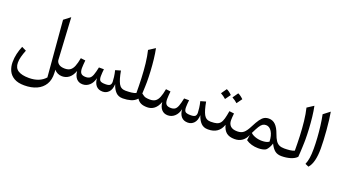

<svg xmlns="http://www.w3.org/2000/svg" viewBox="-74 -1472 4380 2467"><g transform="rotate(20 2116.0 -239.0)"><path d="M572.3 -754.4 605 -177.7Q610.4 -145 639.2 -125Q668 -105 718.3 -105H718.8V0H718.3Q686 0 657.7 -13.7Q629.4 -27.3 611.8 -50.3L613.8 -6.3Q618.2 85.9 580.3 148.7Q542.5 211.4 470.9 243.7Q399.4 275.9 302.2 275.9Q216.3 275.9 163.1 245.1Q109.9 214.4 85.4 162.1Q61 109.9 61 45.9Q61 -13.7 74.2 -70.1Q87.4 -126.5 109.9 -180.2L171.4 -150.4Q149.9 -95.7 138.7 -52.7Q127.4 -9.8 127.4 28.8Q127.4 101.1 178 133.5Q228.5 166 326.2 166Q471.7 166 548.8 78.1L484.4 -687Z M1275.9 6.8Q1219.7 6.8 1187.7 -28.3Q1155.8 -63.5 1150.4 -130.4Q1135.3 -65.4 1095.2 -29.3Q1055.2 6.8 1002.9 6.8Q949.7 6.8 917.7 -28.6Q885.7 -64 879.4 -130.4Q854.5 -63 813.5 -31.5Q772.5 0 718.8 0Q702.1 0 702.1 -33.2V-71.8Q702.1 -105 718.8 -105Q763.2 -105 791.3 -123.8Q819.3 -142.6 837.2 -185.5Q855 -228.5 868.2 -301.3L932.1 -293.5Q929.2 -266.6 927 -235.4Q924.8 -204.1 924.8 -187Q924.8 -138.2 943.6 -116.7Q962.4 -95.2 1008.3 -95.2Q1043 -95.2 1064 -109.9Q1085 -124.5 1099.1 -162.4Q1113.3 -200.2 1127.4 -269H1195.3Q1192.9 -252.4 1190.7 -221.9Q1188.5 -191.4 1188.5 -171.9Q1188.5 -127 1206.3 -111.1Q1224.1 -95.2 1278.3 -95.2Q1326.2 -95.2 1341.3 -110.6Q1356.4 -126 1356.4 -155.8Q1356.4 -178.2 1351.1 -220.7Q1345.7 -263.2 1334.5 -307.6L1406.7 -328.6Q1427.2 -212.4 1456.3 -158.7Q1485.4 -105 1547.9 -105H1553.7V0H1546.4Q1489.7 0 1453.9 -36.4Q1418 -72.8 1397 -138.7Q1393.6 -64.9 1359.4 -29.1Q1325.2 6.8 1275.9 6.8Z M1731 -753.4Q1744.6 -689 1753.4 -610.1Q1762.2 -531.2 1766.6 -451.7Q1771 -372.1 1771 -303.7Q1771 -285.2 1769.5 -239.7Q1768.1 -194.3 1765.6 -145.5Q1800.3 -116.2 1825.4 -110.6Q1850.6 -105 1882.8 -105H1883.3V0H1882.8Q1828.1 0 1795.2 -16.4Q1762.2 -32.7 1741.7 -66.4Q1708.5 -29.3 1658.2 -14.6Q1607.9 0 1553.7 0Q1537.1 0 1537.1 -33.2V-71.8Q1537.1 -105 1553.7 -105Q1591.8 -105 1629.2 -109.1Q1666.5 -113.3 1691.9 -125Q1691.9 -222.2 1687.7 -324.5Q1683.6 -426.8 1672.9 -522.7Q1662.1 -618.7 1643.1 -696.3Z M2440.4 6.8Q2384.3 6.8 2352.3 -28.3Q2320.3 -63.5 2314.9 -130.4Q2299.8 -65.4 2259.8 -29.3Q2219.7 6.8 2167.5 6.8Q2114.3 6.8 2082.3 -28.6Q2050.3 -64 2043.9 -130.4Q2019 -63 1978 -31.5Q1937 0 1883.3 0Q1866.7 0 1866.7 -33.2V-71.8Q1866.7 -105 1883.3 -105Q1927.7 -105 1955.8 -123.8Q1983.9 -142.6 2001.7 -185.5Q2019.5 -228.5 2032.7 -301.3L2096.7 -293.5Q2093.8 -266.6 2091.6 -235.4Q2089.4 -204.1 2089.4 -187Q2089.4 -138.2 2108.2 -116.7Q2127 -95.2 2172.9 -95.2Q2207.5 -95.2 2228.5 -109.9Q2249.5 -124.5 2263.7 -162.4Q2277.8 -200.2 2292 -269H2359.9Q2357.4 -252.4 2355.2 -221.9Q2353 -191.4 2353 -171.9Q2353 -127 2370.8 -111.1Q2388.7 -95.2 2442.9 -95.2Q2490.7 -95.2 2505.9 -110.6Q2521 -126 2521 -155.8Q2521 -178.2 2515.6 -220.7Q2510.3 -263.2 2499 -307.6L2571.3 -328.6Q2591.8 -212.4 2620.8 -158.7Q2649.9 -105 2712.4 -105H2718.3V0H2710.9Q2654.3 0 2618.4 -36.4Q2582.5 -72.8 2561.5 -138.7Q2558.1 -64.9 2523.9 -29.1Q2489.7 6.8 2440.4 6.8Z M2714.4 -494.1Q2743.7 -533.7 2766.6 -568.8Q2800.3 -556.2 2840.8 -515.6Q2827.6 -496.6 2814.5 -478.5Q2801.3 -460.4 2788.1 -441.9Q2754.4 -472.7 2714.4 -494.1ZM2871.1 -494.1Q2892.6 -523.4 2923.3 -568.8Q2956.5 -555.7 2998 -515.6Q2968.3 -473.6 2944.8 -441.9Q2915 -469.7 2871.1 -494.1ZM2718.3 0Q2701.7 0 2701.7 -33.2V-71.8Q2701.7 -105 2718.3 -105Q2765.1 -105 2794.9 -113.5Q2824.7 -122.1 2843 -144.5Q2861.3 -167 2872.8 -208.3Q2884.3 -249.5 2895 -314.5L2960.4 -306.6Q2957.5 -279.3 2955.8 -255.4Q2954.1 -231.4 2954.1 -212.4Q2954.1 -162.6 2983.9 -133.8Q3013.7 -105 3077.1 -105H3077.6V0H3077.1Q3005.4 0 2965.3 -32.5Q2925.3 -64.9 2908.2 -133.3Q2862.8 0 2718.3 0Z M3406.2 -398.9Q3459.5 -398.9 3497.3 -361.3Q3535.2 -323.7 3562.5 -246.6Q3581.5 -192.9 3602.3 -161.9Q3623 -130.9 3651.1 -117.9Q3679.2 -105 3719.7 -105H3720.2V0H3719.7Q3666 0 3631.1 -25.9Q3596.2 -51.8 3564 -115.7Q3558.6 -95.2 3547.9 -73.5Q3537.1 -51.8 3524.4 -34.9Q3511.7 -18.1 3501 -12.2Q3463.9 6.8 3402.8 6.8Q3356 6.8 3312.5 -5.6Q3269 -18.1 3235.8 -42L3245.6 -117.2Q3224.6 -62.5 3181.9 -31.2Q3139.2 0 3077.6 0Q3061 0 3061 -33.2V-71.8Q3061 -105 3077.6 -105Q3130.9 -105 3163.3 -132.3Q3195.8 -159.7 3230 -227.5Q3264.2 -295.4 3290.8 -332.5Q3317.4 -369.6 3344.2 -384.3Q3371.1 -398.9 3406.2 -398.9ZM3399.4 -307.6Q3374 -307.6 3354.5 -295.2Q3335 -282.7 3313.7 -249Q3292.5 -215.3 3261.7 -150.9Q3283.2 -128.4 3325.4 -113.5Q3367.7 -98.6 3416.5 -98.6Q3480 -98.6 3513.2 -122.6Q3510.3 -206.1 3479 -256.8Q3447.8 -307.6 3399.4 -307.6Z M3897.5 -753.4Q3911.1 -688.5 3919.9 -609.9Q3928.7 -531.2 3933.1 -451.7Q3937.5 -372.1 3937.5 -303.7Q3937.5 -290.5 3936.8 -262.7Q3936 -234.9 3934.6 -200Q3933.1 -165 3931.4 -129.9Q3929.7 -94.7 3927.2 -66.4Q3896 -33.2 3839.8 -16.6Q3783.7 0 3720.2 0Q3703.6 0 3703.6 -33.2V-71.8Q3703.6 -105 3720.2 -105Q3758.3 -105 3795.7 -109.1Q3833 -113.3 3858.4 -125Q3858.4 -222.2 3854.2 -324.5Q3850.1 -426.8 3839.4 -522.9Q3828.6 -619.1 3809.6 -696.3Z M4121.1 -754.4Q4129.4 -710.4 4137 -647.2Q4144.5 -584 4150.4 -514.2Q4156.2 -444.3 4159.4 -378.7Q4162.6 -313 4162.6 -264.6Q4162.6 -170.4 4145.8 -101.3Q4128.9 -32.2 4092.8 8.3L4044.9 -12.2Q4062.5 -54.7 4070.3 -104Q4078.1 -153.3 4078.1 -231.4Q4078.1 -300.8 4073 -379.4Q4067.9 -458 4058.1 -537.1Q4048.3 -616.2 4033.7 -687Z"/></g></svg>

Font: Pinar-DS1-FD Medium
Style: Regular
Weight: 500
Designer: Amin Abedi
Version: Version 3.000